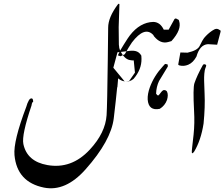

<svg xmlns="http://www.w3.org/2000/svg" viewBox="-20 -858 1186 1015"><path d="M604.5 -443.8 600.6 -397.9Q599.6 -397.5 599.1 -393.6Q593.3 -332.5 581.5 -233.4Q567.4 -114.3 431.6 38.1Q326.2 156.2 212.9 133.8Q69.8 105 56.6 -38.1Q49.8 -111.3 119.1 -293.9Q124 -312.5 132.8 -328.1Q138.7 -337.9 147 -337.9Q155.3 -337.9 155.3 -319.3Q149.4 -319.3 146.5 -299.8Q93.8 -144.5 103.5 -96.7Q123 -4.4 230.5 14.6Q357.4 37.1 454.1 -66.4Q537.1 -155.3 543.5 -249Q546.9 -302.2 549.8 -542Q551.8 -710.9 551.8 -711.9Q551.8 -766.1 602.5 -834Q605.5 -837.9 606.4 -837.9Q610.4 -837.9 610.8 -836.9Q611.3 -835.9 611.3 -834Q611.3 -810.1 607.4 -714.8L608.4 -621.1Q609.4 -612.3 610.4 -606.9L609.9 -606.4Q611.8 -598.6 613.8 -594.2Q636.2 -545.4 666.5 -540.5Q678.2 -538.6 679.2 -538.6H687L693.4 -474.1L660.2 -426.3H652.8Q624.5 -426.3 604.5 -443.8ZM668.5 -339.4Z M639.2 -427.2Q641.1 -426.8 643.6 -426.8Q666.5 -424.8 686 -440.9Q729 -490.7 728 -547.4Q728 -556.2 727.1 -564Q715.8 -584 695.3 -588.4Q678.2 -591.8 655.8 -587.9Q628.4 -585 601.1 -581.5Q584 -516.1 579.1 -500ZM646 -541Z M841.3 -507.8 852.5 -520Q859.9 -519.5 864.7 -518.1Q867.7 -516.1 867.2 -506.3L820.8 -429.7Q806.2 -398.9 805.2 -362.8Q810.5 -354 816.4 -353Q822.8 -357.9 828.6 -366.7Q839.4 -381.3 846.2 -381.8Q857.4 -382.3 862.8 -374Q871.1 -356.9 862.8 -329.6Q852.1 -299.8 824.7 -282.7Q765.1 -270.5 760.7 -332Q759.3 -360.8 772 -396Q793.9 -456.5 841.3 -507.8Z M676.8 -633.3ZM677.2 -633.3Q677.2 -633.3 659.7 -606Q649.4 -588.9 639.6 -571.3L617.2 -560.5L603 -565.4Q616.7 -595.7 634.8 -623Q659.2 -662.1 666.5 -670.9Q720.2 -740.2 790.5 -742.2Q826.7 -741.2 845.7 -701.2H871.6L902.8 -757.8L909.7 -760.7L924.8 -752.9L926.8 -747.1Q941.9 -702.1 886.2 -640.6L868.7 -635.7Q828.1 -624.5 793.9 -666.5Q792 -669.4 790.5 -672.9Q744.6 -722.2 677.2 -633.3Z M1101.6 -695.8Q1115.7 -705.6 1125 -705.6Q1133.8 -705.6 1145.5 -696.8Q1147.5 -695.3 1145.5 -688L1127.9 -621.6L1079.1 -624.5Q1036.1 -621.6 1018.6 -559.1Q1001 -526.9 975.6 -516.1Q957 -508.3 939.5 -510.3Q918 -512.2 922.9 -521L933.6 -580.6L971.7 -579.6Q1023.9 -591.3 1035.2 -614.7Q1051.8 -648.9 1058.6 -656.7Q1077.1 -679.2 1101.6 -695.8ZM1006.8 -57.1Q1002.9 -52.7 999 -47.9H997.6Q994.6 -50.8 994.1 -50.8Q994.1 -50.8 994.1 -61Q996.1 -78.1 996.1 -81.5Q999.5 -105 1003.4 -146.5Q1009.8 -207 1005.9 -272Q999.5 -393.1 1007.8 -418Q1022 -459.5 1052.2 -513.7Q1055.7 -519.5 1062.5 -518.1Q1073.2 -516.1 1068.8 -505.9Q1064.5 -495.6 1062.5 -486.3Q1061 -477.5 1060.1 -468.3Q1059.6 -458.5 1059.1 -450.2Q1059.1 -450.2 1059.1 -431.2Q1060.1 -395 1061.5 -363.8Q1064.9 -294.4 1056.2 -205.1Q1042.5 -116.7 1006.8 -57.1Z"/></svg>

Font: Urdu Khush Khati
Style: Regular
Weight: 400
Version: Version 001.500